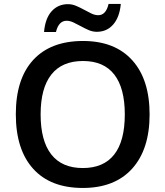

<svg xmlns="http://www.w3.org/2000/svg" viewBox="-20 -930 827 960"><path d="M59.1 0ZM728 -357.9Q728 -183.6 640.9 -86.9Q553.7 9.8 394 9.8Q232.4 9.8 145.8 -86.2Q59.1 -182.1 59.1 -358.9Q59.1 -535.6 146.2 -630.4Q233.4 -725.1 395 -725.1Q554.2 -725.1 641.1 -628.9Q728 -532.7 728 -357.9ZM183.1 -357.9Q183.1 -226.1 236.3 -158Q289.6 -89.8 394 -89.8Q498 -89.8 551 -157.2Q604 -224.6 604 -357.9Q604 -489.3 551.5 -557.1Q499 -625 395 -625Q290 -625 236.6 -557.1Q183.1 -489.3 183.1 -357.9ZM463.9 -771Q443.4 -771 423.6 -779.5Q403.8 -788.1 384.8 -798.6Q365.7 -809.1 347.7 -817.6Q329.6 -826.2 313 -826.2Q273.4 -826.2 259.8 -770H200.2Q206.1 -837.9 238 -873.5Q270 -909.2 319.8 -909.2Q340.8 -909.2 360.8 -900.6Q380.9 -892.1 399.9 -881.6Q418.9 -871.1 436.8 -862.5Q454.6 -854 471.2 -854Q509.8 -854 522.9 -910.2H584Q578.1 -844.7 546.4 -807.9Q514.6 -771 463.9 -771Z"/></svg>

Font: Open Sans Semibold
Style: Regular
Weight: 600
Foundry: Ascender Corporation
Version: Version 1.10; ttfautohint (v1.5.65-e2d9)